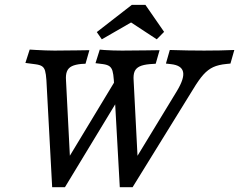

<svg xmlns="http://www.w3.org/2000/svg" viewBox="-20 -779 995 799"><path d="M408.7 -512.2 377.4 -516.1 395.1 -572.5Q405.6 -571.7 415.2 -570.8Q450.5 -568.5 485.8 -568.5H488.3H491.5Q557.1 -568.5 588.4 -569.4Q616.6 -570.2 644.1 -570.2L628 -513.8L603 -512.1Q576 -509.7 561 -502.5Q546 -495.3 540.1 -481.6Q534.3 -467.9 536.1 -444.3L554.8 -80.4L516.4 -71.8L715.6 -399.2Q747.9 -452.4 741.8 -479.8Q735.8 -507.3 691.4 -512.1L670.5 -514.5L686.6 -571Q763.2 -568.5 829.3 -568.5Q898.7 -568.5 955.1 -571L939 -514.5L922.9 -512.9Q889 -509.7 867.2 -499.6Q845.5 -489.5 826.5 -468.5Q807.6 -447.6 783.4 -407.3L531.8 0H478.5L453.7 -446Q452 -471.1 448.1 -484.1Q444.1 -497 435.5 -503.3Q426.8 -509.7 408.7 -512.2ZM127.4 -511.6 85.7 -517.1 103.5 -572.7Q116.6 -571.8 129.4 -571.1Q170.5 -568.7 205.2 -568.5H206.8H210.2Q271.3 -568.5 300.5 -569.4Q326.6 -570.2 352 -570.2L335.9 -513.8L318.5 -512.9Q293 -510.5 278.7 -503.3Q264.3 -496.1 258.6 -481.9Q252.9 -467.8 254.7 -444.3L273.3 -80.8L235 -71.8L494.7 -501.6L508.4 -425.8L250.3 0H197.1L173.1 -445.7Q171.4 -471.1 167.6 -484.2Q163.9 -497.3 154.9 -503.2Q146 -509.2 127.4 -511.6ZM382.8 -645.5 528.6 -758.8H585.1L662.9 -646.4L632.3 -615.4L500.5 -701.9L567.7 -709.8L403.7 -615.4Z"/></svg>

Font: Playfair Micro SmCond SmLight
Style: Italic
Weight: 360
Width: 4
Italic angle: -15.6°
Designer: Claus Eggers Sørensen
Foundry: Claus Eggers Sørensen
Version: Version 2.203;Glyphs 3.3 (3326)